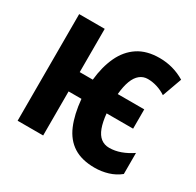

<svg xmlns="http://www.w3.org/2000/svg" viewBox="-128 -700 870 853"><g transform="rotate(30 307.0 -273.5)"><path d="M453 10Q387 10 344.5 -17Q302 -44 279.5 -97Q257 -150 250 -226H184V0H53V-547H184V-325H251Q258 -394 282.5 -446.5Q307 -499 351 -528Q395 -557 461 -557Q496 -557 528.5 -548Q561 -539 591 -521L555 -421Q534 -435 510 -442.5Q486 -450 462 -450Q439 -450 421.5 -436Q404 -422 393.5 -394.5Q383 -367 379 -325H515V-226H379Q383 -184 393.5 -155.5Q404 -127 422 -113Q440 -99 465 -99Q494 -99 523 -109.5Q552 -120 580 -139V-31Q554 -10 521 0Q488 10 453 10Z"/></g></svg>

Font: Noto Sans Display ExtraCondensed
Style: Bold
Weight: 700
Width: 2
Designer: Monotype Design Team
Foundry: Monotype Imaging Inc.
Version: Version 2.003